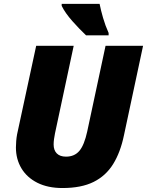

<svg xmlns="http://www.w3.org/2000/svg" viewBox="-20 -947 748 977"><path d="M297.9 9.8Q223.6 9.8 170.4 -16.8Q117.2 -43.5 89.1 -90.3Q61 -137.2 61 -196.8Q61 -211.9 62.5 -229.7Q64 -247.6 66.9 -263.2L164.1 -713.9H355L259.8 -268.1Q256.8 -253.9 254.9 -239.3Q252.9 -224.6 252.9 -211.9Q252.9 -182.6 269 -166.3Q285.2 -149.9 315.9 -149.9Q358.9 -149.9 383.8 -179.2Q408.7 -208.5 423.8 -277.8L517.1 -713.9H708L610.8 -258.8Q592.8 -171.9 555.7 -112.1Q518.6 -52.2 456.1 -21.2Q393.6 9.8 297.9 9.8ZM418 -767.1Q385.3 -797.9 348.6 -839.1Q312 -880.4 293.9 -917V-927.2H486.8Q493.2 -895 504.4 -856.2Q515.6 -817.4 532.7 -779.3V-767.1Z"/></svg>

Font: Open Sans ExtraBold
Style: Italic
Weight: 800
Italic angle: -12°
Designer: Monotype Design Team
Foundry: Monotype Imaging Inc.
Version: Version 3.000; ttfautohint (v1.8.4)